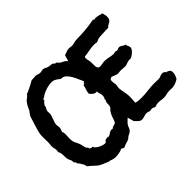

<svg xmlns="http://www.w3.org/2000/svg" viewBox="-158 -996 1305 1305"><g transform="rotate(-45 495.0 -343.0)"><path d="M976.1 -106Q979 -95.7 979 -85.9Q979 -73.7 974.9 -63Q970.7 -52.2 965.8 -41Q959.5 -35.2 950.7 -30.8Q941.9 -26.4 932.9 -22.9Q923.8 -19.5 915.8 -17.8Q907.7 -16.1 902.8 -16.1Q897.5 -16.1 891.4 -16.6Q885.3 -17.1 876 -17.1Q857.9 -17.1 842.8 -12.9Q827.6 -8.8 814.9 -8.8Q802.2 -8.8 788.3 -11Q774.4 -13.2 761.2 -13.2Q752.9 -13.2 745.4 -11.5Q737.8 -9.8 730 -5.9Q722.7 -5.9 716.6 -10.5Q710.4 -15.1 702.1 -15.1Q697.3 -15.1 693.8 -13.7Q690.4 -12.2 686 -12.2Q677.7 -12.2 670.4 -15.6Q663.1 -19 654.8 -19Q643.1 -19 629.9 -13.9Q616.7 -8.8 603 -8.8Q595.2 -8.8 588.9 -12.2Q582.5 -15.6 577.1 -20.8Q571.8 -25.9 566.7 -31.2Q561.5 -36.6 556.2 -41L543 -87.9Q535.6 -80.6 528.3 -73.5Q521 -66.4 514.2 -59.1Q510.3 -54.7 507.6 -49.3Q504.9 -43.9 502.7 -38.3Q500.5 -32.7 498 -27.1Q495.6 -21.5 492.2 -17.1Q484.4 -7.3 473.1 -2.4Q461.9 2.4 453.1 8.8Q450.2 10.7 448 13.7Q445.8 16.6 442.9 18.1Q436 22 428.7 24.2Q421.4 26.4 413.8 28.6Q406.2 30.8 398.9 33.4Q391.6 36.1 384.8 41Q379.4 38.6 373.5 36.6Q367.7 34.7 362.8 30.8Q356 34.7 347.4 37.4Q338.9 40 329.3 41.7Q319.8 43.5 310.5 44.2Q301.3 44.9 293.9 44.9Q287.1 44.9 279.3 43.2Q271.5 41.5 264.9 39.3Q258.3 37.1 253.4 35.2Q248.5 33.2 248 33.2Q246.1 33.2 246.1 35.2Q231 28.3 215.6 22.7Q200.2 17.1 185.1 8.8Q174.8 3.9 166.3 -3.4Q157.7 -10.7 149.2 -18.8Q140.6 -26.9 132.1 -34.7Q123.5 -42.5 113.8 -48.8Q112.3 -58.6 108.9 -68.1Q105.5 -77.6 98.1 -85Q97.2 -90.8 94.2 -94.7Q91.3 -98.6 87.9 -102.1Q84.5 -105.5 81.8 -109.6Q79.1 -113.8 79.1 -121.1V-123L71.8 -127Q69.3 -133.8 68.8 -141.1Q68.4 -148.4 65.9 -155.8Q63.5 -161.1 60.5 -166.5Q57.6 -171.9 56.2 -178.2Q53.7 -187.5 53.7 -197.5Q53.7 -207.5 53.5 -217.8Q53.2 -228 51.3 -237.5Q49.3 -247.1 43 -255.9Q45.9 -263.7 45.9 -271Q45.9 -282.2 43 -293Q40 -303.7 40 -314.9Q40 -324.7 41.5 -333.7Q43 -342.8 43 -352.1Q43 -363.3 42.5 -374Q42 -384.8 42 -396Q42 -407.7 42.2 -416Q42.5 -424.3 43.9 -432.6Q45.4 -440.9 47.9 -450.4Q50.3 -460 54.7 -474.6Q59.1 -489.3 65.7 -510.3Q72.3 -531.2 82 -562Q83 -565.4 86.4 -570.1Q89.8 -574.7 93.8 -579.8Q97.7 -585 101.6 -590.3Q105.5 -595.7 107.9 -601.1Q108.4 -602.5 110.8 -608.2Q113.3 -613.8 116.9 -621.1Q120.6 -628.4 125.7 -636.7Q130.9 -645 137.2 -651.9Q140.6 -656.2 145.8 -659.9Q150.9 -663.6 156 -667.5Q161.1 -671.4 165.3 -675.5Q169.4 -679.7 171.9 -685.1Q173.8 -685.1 180.9 -688Q188 -690.9 197.8 -695.6Q207.5 -700.2 218.3 -705.6Q229 -710.9 238.5 -716.1Q248 -721.2 254.9 -724.9Q261.7 -728.5 263.2 -730Q265.6 -729 267.6 -729Q269.5 -729 272 -729Q279.8 -729 286.4 -730Q293 -731 299.8 -731Q310.5 -731 319.8 -727.1Q329.1 -723.1 338.9 -723.1Q346.7 -723.1 353.5 -725.1Q360.4 -727.1 368.2 -727.1Q377.9 -727.1 386.5 -721.7Q395 -716.3 403.8 -713.9Q408.2 -712.4 413.6 -711.7Q418.9 -710.9 424.6 -710.4Q430.2 -710 435.1 -709.2Q439.9 -708.5 442.9 -707Q445.8 -705.6 448 -702.4Q450.2 -699.2 453.1 -696.8Q456.1 -695.3 459.5 -695.8Q462.9 -696.3 465.8 -693.8Q471.2 -690.4 472.2 -688.2Q473.1 -686 474.9 -683.3Q476.6 -680.7 481 -677.2Q485.4 -673.8 498 -668Q504.9 -665 509 -662.4Q513.2 -659.7 516.6 -657.2Q520 -654.8 522.9 -651.6Q525.9 -648.4 529.8 -645Q533.2 -658.7 536.6 -670.7Q540 -682.6 543 -689.9Q556.6 -692.4 568.4 -697.8Q580.1 -703.1 592.8 -703.1Q600.6 -703.1 608.4 -701.7Q616.2 -700.2 623 -700.2Q629.9 -700.2 635.3 -701.7Q640.6 -703.1 646.2 -704.6Q651.9 -706.1 659.2 -707.5Q666.5 -709 676.8 -709Q716.3 -709 756.6 -712.6Q796.9 -716.3 835.9 -723.1Q838.4 -723.1 840.6 -724.1Q842.8 -725.1 846.2 -725.1Q847.7 -725.1 849.4 -722.9Q851.1 -720.7 852.1 -719.2Q855 -720.7 859.1 -720.9Q863.3 -721.2 867.2 -721.2Q881.3 -721.2 895.3 -717Q909.2 -712.9 922.9 -710Q925.3 -700.2 927.7 -690.9Q930.2 -681.6 930.2 -671.9Q930.2 -655.3 925 -647.2Q919.9 -639.2 912.6 -634.5Q905.3 -629.9 897 -625.7Q888.7 -621.6 881.8 -612.8H875H862.8Q847.7 -612.8 832.8 -611.3Q817.9 -609.9 801.8 -609.9Q794.4 -609.9 789.1 -608.6Q783.7 -607.4 778.8 -605.5Q773.9 -603.5 769 -601.3Q764.2 -599.1 757.8 -597.2Q743.2 -600.1 729 -600.1Q716.3 -600.1 703.9 -598.4Q691.4 -596.7 679.4 -594.2Q667.5 -591.8 655.3 -589.6Q643.1 -587.4 630.9 -586.9Q627 -581.5 627 -574.2Q627 -562 630.4 -550.8Q633.8 -539.6 633.8 -525.9V-507.8Q633.8 -501 634 -493.7Q634.3 -486.3 636.5 -480.2Q638.7 -474.1 643.3 -470Q647.9 -465.8 657.2 -465.8Q668.9 -465.8 681.4 -468.5Q693.8 -471.2 706.1 -471.2Q715.8 -471.2 725.1 -469.5Q734.4 -467.8 743.9 -466.1Q753.4 -464.4 763.2 -462.6Q772.9 -460.9 783.2 -460.9Q787.6 -460.9 792 -462.9Q796.4 -464.8 801.8 -464.8Q804.2 -464.8 806.9 -462.9Q809.6 -460.9 814 -460.9Q820.8 -460.9 826.7 -464.4Q832.5 -467.8 839.8 -467.8Q846.2 -467.8 851.8 -465.1Q857.4 -462.4 862.8 -458.7Q868.2 -455.1 873.5 -451.9Q878.9 -448.7 884.8 -448.2Q884.8 -438.5 889.9 -429.4Q895 -420.4 895 -411.1Q895 -402.3 887.9 -392.8Q880.9 -383.3 871.3 -375.2Q861.8 -367.2 852.1 -362.1Q842.3 -356.9 836.9 -356.9Q834.5 -356.9 832.5 -357.4Q830.6 -357.9 828.1 -357.9Q821.8 -357.9 815.4 -356Q809.1 -354 802.7 -351.6Q796.4 -349.1 789.8 -347.2Q783.2 -345.2 775.9 -345.2Q765.6 -345.2 754.9 -346.7Q744.1 -348.1 732.9 -348.1Q727.1 -348.1 721.4 -346.7Q715.8 -345.2 710 -345.2Q704.6 -345.2 697.3 -347.7Q689.9 -350.1 682.6 -353Q675.3 -356 668.9 -358.4Q662.6 -360.8 659.2 -360.8Q655.3 -360.8 653.6 -357.9Q651.9 -355 647.9 -355H646Q643.6 -350.6 642.8 -345.9Q642.1 -341.3 642.1 -336.9Q642.1 -327.1 644 -318.1Q646 -309.1 646 -299.8Q646 -293 644 -285.9Q642.1 -278.8 642.1 -272Q642.1 -265.6 644 -254.2Q646 -242.7 648.4 -230Q650.9 -217.3 652.8 -204.3Q654.8 -191.4 654.8 -182.1Q654.8 -167 653.3 -152.1Q651.9 -137.2 651.9 -122.1Q665.5 -118.2 679 -117.2Q692.4 -116.2 706.1 -116.2Q738.3 -116.2 771 -120.6Q803.7 -125 835.9 -125Q846.7 -125 856.4 -124.5Q866.2 -124 877 -124Q889.2 -124 899.9 -129.4Q910.6 -134.8 920.9 -134.8Q939.5 -134.8 948.2 -118.2L952.1 -119.1Q956.1 -119.1 959 -117.7Q961.9 -116.2 964.4 -114.3Q966.8 -112.3 969.5 -110.1Q972.2 -107.9 976.1 -106ZM529.8 -316.9Q529.8 -326.7 526.1 -334.7Q522.5 -342.8 521 -352.1Q522 -354 522 -360.8H512.2Q505.9 -360.8 500.5 -363.3Q495.1 -365.7 490.2 -369.6Q485.4 -373.5 481 -378.2Q476.6 -382.8 472.2 -387.2V-393.1Q472.2 -401.4 474.1 -408.9Q476.1 -416.5 478.8 -424.1Q481.4 -431.6 483.6 -439.2Q485.8 -446.8 486.8 -455.1Q490.7 -457.5 495.4 -458.5Q500 -459.5 500 -464.8V-467.8Q501.5 -469.7 503.9 -470.5Q506.3 -471.2 508.8 -471.2Q501 -486.3 492.2 -507.6Q483.4 -528.8 472.2 -548.1Q460.9 -567.4 446.8 -580.8Q432.6 -594.2 414.1 -594.2H408.2Q395.5 -606 379.9 -615Q364.3 -624 347.2 -624Q334.5 -624 319.6 -621.3Q304.7 -618.7 290.3 -613.8Q275.9 -608.9 262.7 -602.3Q249.5 -595.7 240.2 -587.9Q236.8 -585.4 233.2 -584.7Q229.5 -584 227.1 -581.1Q224.6 -578.6 225.1 -574.7Q225.6 -570.8 224.1 -567.9Q220.7 -567.9 216.6 -563.5Q212.4 -559.1 209 -554.2Q205.6 -549.3 203.4 -545.7Q201.2 -542 201.2 -543.9Q201.2 -542.5 201.7 -541Q202.1 -539.6 202.1 -538.1Q202.1 -536.1 200 -531.7Q197.8 -527.3 195.1 -522.2Q192.4 -517.1 190.2 -512Q188 -506.8 188 -503.9Q188 -498.5 188.5 -493.4Q189 -488.3 189 -482.9Q189 -472.2 185.3 -461.4Q181.6 -450.7 177.5 -439.7Q173.3 -428.7 169.7 -417.2Q166 -405.8 166 -394Q166 -387.2 167.5 -380.6Q168.9 -374 168.9 -367.2Q168.9 -357.9 164.8 -350.1Q160.6 -342.3 159.2 -333Q163.1 -327.1 164.1 -320.6Q165 -314 165 -307.1Q165 -297.4 164.1 -288.1Q163.1 -278.8 163.1 -269Q163.1 -249 166.5 -235.8Q169.9 -222.7 179.2 -207Q184.1 -198.2 186.5 -190.7Q189 -183.1 190.7 -175.8Q192.4 -168.5 193.8 -161.1Q195.3 -153.8 198.2 -146Q199.2 -143.1 201.4 -140.6Q203.6 -138.2 205.8 -135.7Q208 -133.3 209.5 -130.9Q210.9 -128.4 210.9 -125V-123Q216.3 -120.6 219.7 -118.4Q223.1 -116.2 229 -116.2Q230 -116.2 231.2 -116.7Q232.4 -117.2 233.9 -117.2Q236.8 -107.9 245.8 -99.6Q254.9 -91.3 266.6 -85.2Q278.3 -79.1 290.3 -75.4Q302.2 -71.8 311 -71.8Q315.9 -71.8 318.6 -74.2Q321.3 -76.7 323.7 -79.8Q326.2 -83 328.9 -85.4Q331.5 -87.9 336.9 -87.9H339.8Q342.8 -90.8 346.2 -90.8Q350.6 -90.8 353.8 -89.4Q356.9 -87.9 360.8 -87.9Q365.2 -87.9 370.8 -91.1Q376.5 -94.2 382.1 -97.9Q387.7 -101.6 393.3 -104.7Q398.9 -107.9 403.8 -107.9Q407.2 -107.9 410.6 -107.4Q414.1 -106.9 417 -106.9H420.9L426.8 -113.8Q434.6 -116.2 443.8 -118.2Q453.1 -120.1 459 -127Q465.8 -142.1 471.2 -159.4Q476.6 -176.8 484.9 -190.9Q492.7 -204.6 498.3 -209.5Q503.9 -214.4 507.3 -218.5Q510.7 -222.7 512.5 -230.7Q514.2 -238.8 514.2 -259.8Q514.2 -266.6 518.1 -271Q522 -275.4 522 -282.2Q522 -283.2 522 -284.4Q522 -285.6 521 -288.1Q526.4 -293.5 528.1 -301Q529.8 -308.6 529.8 -316.9Z"/></g></svg>

Font: Margarine
Style: Regular
Weight: 400
Designer: Astigmatic (AOETI)
Foundry: Astigmatic (AOETI)
Version: Version 1.000